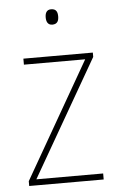

<svg xmlns="http://www.w3.org/2000/svg" viewBox="-52 -759 488 796"><g transform="rotate(-5 191.5 -361.0)"><path d="M191 -722C171 -722 166 -706 166 -690C166 -673 172 -658 191 -658C212 -658 218 -672 218 -690C218 -706 214 -722 191 -722ZM347 0V-25H69L348 -510V-528H59V-503H314L37 -20V0Z"/></g></svg>

Font: Noto Sans Armenian SemiCondensed Thin
Style: Regular
Weight: 100
Width: 4
Designer: Monotype Design Team
Foundry: Monotype Imaging Inc.
Version: Version 2.008